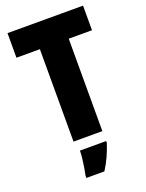

<svg xmlns="http://www.w3.org/2000/svg" viewBox="-170 -797 840 1101"><g transform="rotate(-20 249.5 -246.5)"><path d="M338 0H162V-564H19V-714H480V-564H338ZM339 72Q326 112 309.5 148.5Q293 185 270 221H160V207Q164 189 168.5 162Q173 135 176 108Q179 81 179 61H339Z"/></g></svg>

Font: Noto Sans Malayalam Condensed Black
Style: Regular
Weight: 900
Width: 3
Designer: Jelle Bosma - Monotype Design Team
Foundry: Monotype Imaging Inc.
Version: Version 2.104; ttfautohint (v1.8.4.7-5d5b)